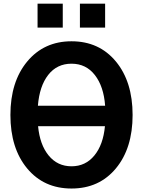

<svg xmlns="http://www.w3.org/2000/svg" viewBox="-20 -1034 797 1071"><path d="M38.1 -392.6Q38.1 -578.1 131.8 -690.9Q225.6 -803.7 378.9 -803.7Q533.2 -803.7 626.5 -690.9Q719.7 -578.1 719.7 -392.6Q719.7 -207 626.5 -94.7Q533.2 17.6 378.9 17.6Q224.6 17.6 131.3 -94.7Q38.1 -207 38.1 -392.6ZM565.4 -330.1H192.4Q202.1 -226.6 251.5 -166.5Q300.8 -106.4 378.9 -106.4Q457 -106.4 506.3 -166.5Q555.7 -226.6 565.4 -330.1ZM191.4 -444.3H566.4Q558.6 -551.8 509.3 -615.2Q460 -678.7 378.9 -678.7Q297.9 -678.7 249 -616.2Q200.2 -553.7 191.4 -444.3ZM189.5 -879.9V-1013.7H330.1V-879.9ZM425.8 -879.9V-1013.7H566.4V-879.9Z"/></svg>

Font: Gothic A1 ExtraBold
Style: Regular
Weight: 800
Designer: HanYang I&C Co.,Ltd.
Foundry: HanYang I&C Co.,Ltd.
Version: Version 2.50